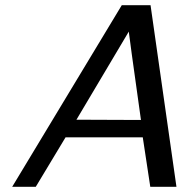

<svg xmlns="http://www.w3.org/2000/svg" viewBox="-20 -721 732 741"><path d="M27 0 450 -701H561L661 0H560L531 -191H233L118 0ZM275 -259Q316 -259 399 -258.5Q482 -258 524 -258Q477 -593 477 -599Z"/></svg>

Font: Coval
Style: Book Italic
Weight: 350
Foundry: Context Ltd
Version: Version 001.000